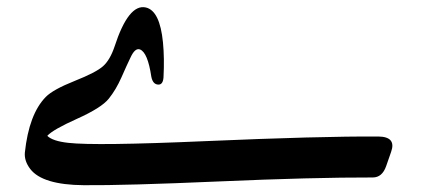

<svg xmlns="http://www.w3.org/2000/svg" viewBox="-20 -491 1200 547"><path d="M411.1 -272.5Q400.9 -341.3 378.9 -350.1Q364.7 -355.5 351.6 -326.7Q341.8 -306.6 326.2 -271Q310.5 -235.4 289.6 -209.5Q268.6 -183.6 199.5 -152.6Q130.4 -121.6 114.7 -104Q129.9 -88.9 174.8 -84Q252 -75.2 564.9 -88.9Q890.6 -103 1057.6 -102.1Q1109.9 -101.6 1094.2 -58.1L1080.1 -17.6Q1068.8 14.6 1042 14.6Q872.1 14.2 604 25.9Q335.9 37.6 218.5 36.6Q101.1 35.6 66.4 -9.3Q48.8 -32.2 50.8 -56.2Q62.5 -166 110.4 -214.8Q130.9 -235.8 192.4 -260.3Q253.9 -284.7 273.7 -302.5Q293.5 -320.3 306.2 -357.9Q346.2 -481 395.5 -469.7Q435.5 -460.4 444.3 -370.1Q448.7 -325.2 445.8 -270.5Q444.3 -250 431.6 -250Q415.5 -250 411.1 -272.5Z"/></svg>

Font: Amiri
Style: Bold Slanted
Weight: 700
Italic angle: 9°
Designer: Khaled Hosny
Version: Version 000.107